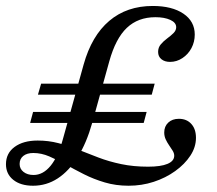

<svg xmlns="http://www.w3.org/2000/svg" viewBox="-35 -602 715 634"><path d="M74.2 11.3Q33.1 11.3 8.9 -8.1Q-15.3 -27.4 -15.3 -59.7Q-15.3 -96 13.3 -116.9Q41.9 -137.9 89.5 -137.9Q125 -137.9 157.7 -129.4Q190.3 -121 222.6 -108.1Q254.8 -95.2 289.9 -81.9Q325 -68.5 365.3 -60.1Q405.6 -51.6 454 -51.6Q496 -51.6 518.1 -60.9Q540.3 -70.2 540.3 -87.9Q540.3 -96 535.1 -104.4Q529.8 -112.9 523.4 -122.2Q516.9 -131.5 512.1 -141.9Q507.3 -152.4 507.3 -164.5Q507.3 -184.7 520.6 -197.2Q533.9 -209.7 555.6 -209.7Q581.5 -209.7 596.8 -192.7Q612.1 -175.8 612.1 -146.8Q612.1 -116.1 593.5 -87.9Q575 -59.7 543.5 -37.1Q512.1 -14.5 472.6 -1.6Q433.1 11.3 389.5 11.3Q347.6 11.3 310.9 0.4Q274.2 -10.5 242.3 -26.6Q210.5 -42.7 182.3 -58.5Q154 -74.2 127.8 -85.5Q101.6 -96.8 75 -96.8Q54 -96.8 41.9 -87.1Q29.8 -77.4 29.8 -60.5Q29.8 -44.4 42.7 -34.3Q55.6 -24.2 75.8 -24.2Q107.3 -24.2 132.3 -54.8Q157.3 -85.5 173.4 -145.2L241.1 -388.7Q267.7 -483.9 325.8 -533.1Q383.9 -582.3 469.4 -582.3Q533.1 -582.3 570.6 -556.9Q608.1 -531.5 608.1 -487.9Q608.1 -463.7 597.2 -443.1Q586.3 -422.6 567.3 -410.1Q548.4 -397.6 526.6 -397.6Q508.9 -397.6 498 -406.5Q487.1 -415.3 487.1 -430.6Q487.1 -445.2 496 -455.6Q504.8 -466.1 516.9 -475Q529 -483.9 537.9 -492.7Q546.8 -501.6 546.8 -512.1Q546.8 -527.4 527.4 -536.3Q508.1 -545.2 478.2 -545.2Q421 -545.2 383.9 -510.1Q346.8 -475 325.8 -399.2L269.4 -196Q250.8 -129.8 221.8 -83.5Q192.7 -37.1 155.6 -12.9Q118.5 11.3 74.2 11.3ZM64.5 -196 74.2 -232.3H449.2L439.5 -196ZM90.3 -289.5 100.8 -325.8H475.8L466.1 -289.5Z"/></svg>

Font: Playfair 9pt
Style: Italic
Weight: 400
Italic angle: -15.6°
Designer: Claus Eggers Sørensen
Foundry: Claus Eggers Sørensen
Version: Version 2.001;gftools[0.9.30]